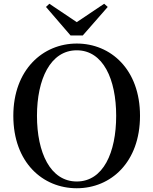

<svg xmlns="http://www.w3.org/2000/svg" viewBox="-20 -985 817 1023"><path d="M389 18C571 18 726 -121 726 -368C726 -615 570 -753 389 -753C208 -753 51 -613 51 -368C51 -119 208 18 389 18ZM389 -18C248 -18 177 -172 177 -368C177 -562 248 -717 389 -717C530 -717 599 -562 599 -368C599 -172 530 -18 389 -18ZM243 -965 225 -948 356 -796H421L554 -948L535 -965L389 -867Z"/></svg>

Font: Noto Serif CJK SC SemiBold
Style: Regular
Weight: 600
Designer: Ryoko NISHIZUKA 西塚涼子 (kana & ideographs); Frank Grießhammer (Latin, Greek & Cyrillic); Wenlong ZHANG 张文龙 (bopomofo); San
Foundry: Adobe
Version: Version 2.001;hotconv 1.1.0;makeotfexe 2.6.0